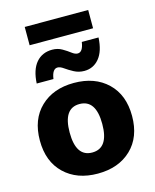

<svg xmlns="http://www.w3.org/2000/svg" viewBox="-129 -967 858 1064"><g transform="rotate(-15 299.5 -435.0)"><path d="M481 -880V-775H117V-880ZM497 -718Q493 -640 459.5 -599.5Q426 -559 374 -559Q342 -559 315 -573.5Q288 -588 268.5 -602Q249 -616 234 -616Q204 -616 196 -560H100Q104 -638 138.5 -678.5Q173 -719 231 -719Q262 -719 287 -704.5Q312 -690 330 -676Q348 -662 363 -662Q393 -662 401 -718ZM299 -510Q419 -510 491.5 -440.5Q564 -371 564 -250Q564 -129 491.5 -59.5Q419 10 299 10Q180 10 107.5 -59.5Q35 -129 35 -250Q35 -371 107.5 -440.5Q180 -510 299 -510ZM299 -389Q206 -389 206 -250Q206 -111 299 -111Q393 -111 393 -250Q393 -389 299 -389Z"/></g></svg>

Font: Elaine Sans
Style: Bold
Weight: 700
Designer: Wei Huang
Foundry: Wei Huang
Version: Version 2.001;December 24, 2019;FontCreator 12.0.0.2547 64-b